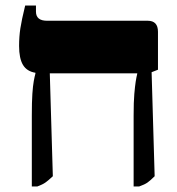

<svg xmlns="http://www.w3.org/2000/svg" viewBox="-20 -667 640 694"><path d="M95 7V-249Q95 -299 97 -328Q99 -357 102 -373.5Q105 -390 108 -401V-404Q77 -409 63 -432.5Q49 -456 49 -501Q49 -534 53.5 -564Q58 -594 71 -647H110V-625Q110 -592 150 -592H514Q551 -592 551 -552V-415L528 -406L539 -30Q524 -15 513.5 -7.5Q503 0 483 7H463V-249Q463 -299 465.5 -327.5Q468 -356 470.5 -372Q473 -388 476 -400V-402H160L171 -30Q155 -15 144.5 -7.5Q134 0 115 7Z"/></svg>

Font: Noto Serif Hebrew SemiCondensed Black
Style: Regular
Weight: 900
Width: 4
Designer: Monotype Design Team
Foundry: Monotype Imaging Inc.
Version: Version 2.004; ttfautohint (v1.8.4.7-5d5b)